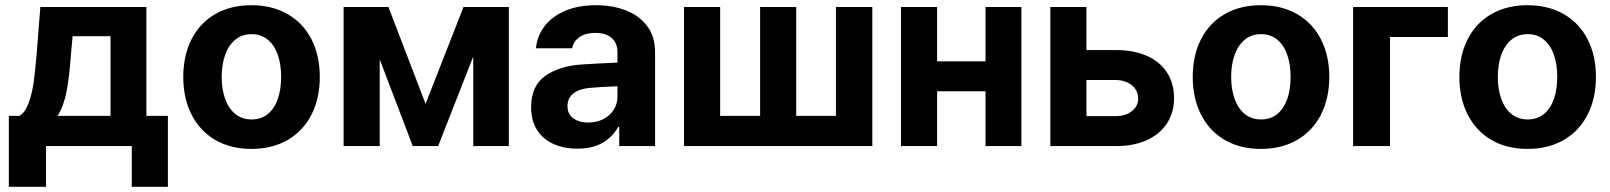

<svg xmlns="http://www.w3.org/2000/svg" viewBox="-20 -557 6139 732"><path d="M13.7 -115.2H54.7Q76.2 -128.9 89.1 -164.1Q102.1 -199.2 108.4 -244.1Q114.7 -289.1 120.1 -355.5L133.8 -530.3H538.1V-115.2H620.1V155.3H482.4V0H155.3V155.3H13.7ZM401.4 -115.2V-418.9H256.8L251 -355.5Q244.6 -263.2 233.4 -206.5Q222.2 -149.9 199.2 -115.2Z M678.7 -263.7Q678.7 -345.2 710.2 -407.2Q741.7 -469.2 800.5 -503.2Q859.4 -537.1 938.5 -537.1Q1017.6 -537.1 1076.7 -503.2Q1135.7 -469.2 1167.5 -407.2Q1199.2 -345.2 1199.2 -263.7Q1199.2 -182.1 1167.5 -119.9Q1135.7 -57.6 1076.7 -23.4Q1017.6 10.7 938.5 10.7Q859.4 10.7 800.8 -23.4Q742.2 -57.6 710.4 -119.9Q678.7 -182.1 678.7 -263.7ZM1051.8 -263.7Q1051.8 -311 1039.1 -347.9Q1026.4 -384.8 1001 -405.8Q975.6 -426.8 939.5 -426.8Q902.8 -426.8 877.2 -405.8Q851.6 -384.8 838.4 -347.9Q825.2 -311 825.2 -263.7Q825.2 -216.8 838.4 -179.9Q851.6 -143.1 877.2 -122.3Q902.8 -101.6 939.5 -101.6Q975.6 -101.6 1001 -122.3Q1026.4 -143.1 1039.1 -179.7Q1051.8 -216.3 1051.8 -263.7Z M1747.1 -530.3H1919.9V0H1784.2V-341.3L1650.4 0H1553.7L1427.7 -330.6V0H1290V-530.3H1460.9L1602.5 -161.1Z M2202.1 -311.5Q2255.9 -314.9 2334 -318.4V-361.3Q2333 -394.5 2311 -413.1Q2289.1 -431.6 2249 -431.6Q2212.9 -431.6 2189.9 -416Q2167 -400.4 2161.1 -373H2023.4Q2027.8 -419.9 2055.9 -457Q2084 -494.1 2134.3 -515.6Q2184.6 -537.1 2252.9 -537.1Q2313.5 -537.1 2364.5 -518.1Q2415.5 -499 2446.5 -458.7Q2477.5 -418.5 2477.5 -357.4V0H2340.8V-73.2H2336.9Q2315.9 -34.7 2277.1 -12.5Q2238.3 9.8 2181.6 9.8Q2129.9 9.8 2090.1 -8.1Q2050.3 -25.9 2027.6 -61.5Q2004.9 -97.2 2004.9 -148.4Q2004.9 -230.5 2060.1 -268.6Q2115.2 -306.6 2202.1 -311.5ZM2222.7 -89.8Q2254.9 -89.8 2280.5 -103Q2306.2 -116.2 2320.3 -139.2Q2334.5 -162.1 2334 -189.5V-228Q2311 -227.5 2277.3 -225.6Q2243.7 -223.6 2225.6 -221.7Q2187.5 -217.8 2165.5 -200.2Q2143.6 -182.6 2143.6 -152.3Q2143.6 -122.6 2165.3 -106.2Q2187 -89.8 2222.7 -89.8Z M2725.6 -530.3V-115.2H2877.9V-530.3H3015.6V-115.2H3167V-530.3H3305.7V0H2587.9V-530.3Z M3552.7 -323.2H3737.3V-530.3H3874V0H3737.3V-209H3552.7V0H3415V-530.3H3552.7Z M4456.1 -182.6Q4456.1 -128.4 4429.4 -87.2Q4402.8 -45.9 4352.8 -22.9Q4302.7 0 4233.4 0H3984.4V-530.3H4122.1V-366.2H4233.4Q4302.7 -366.2 4353 -343.8Q4403.3 -321.3 4429.7 -279.8Q4456.1 -238.3 4456.1 -182.6ZM4233.4 -114.3Q4271 -114.3 4295.2 -133.1Q4319.3 -151.9 4319.3 -181.6Q4319.3 -201.7 4308.3 -217.8Q4297.4 -233.9 4277.6 -242.9Q4257.8 -252 4233.4 -252H4122.1V-114.3Z M4527.3 -263.7Q4527.3 -345.2 4558.8 -407.2Q4590.3 -469.2 4649.2 -503.2Q4708 -537.1 4787.1 -537.1Q4866.2 -537.1 4925.3 -503.2Q4984.4 -469.2 5016.1 -407.2Q5047.9 -345.2 5047.9 -263.7Q5047.9 -182.1 5016.1 -119.9Q4984.4 -57.6 4925.3 -23.4Q4866.2 10.7 4787.1 10.7Q4708 10.7 4649.4 -23.4Q4590.8 -57.6 4559.1 -119.9Q4527.3 -182.1 4527.3 -263.7ZM4900.4 -263.7Q4900.4 -311 4887.7 -347.9Q4875 -384.8 4849.6 -405.8Q4824.2 -426.8 4788.1 -426.8Q4751.5 -426.8 4725.8 -405.8Q4700.2 -384.8 4687 -347.9Q4673.8 -311 4673.8 -263.7Q4673.8 -216.8 4687 -179.9Q4700.2 -143.1 4725.8 -122.3Q4751.5 -101.6 4788.1 -101.6Q4824.2 -101.6 4849.6 -122.3Q4875 -143.1 4887.7 -179.7Q4900.4 -216.3 4900.4 -263.7Z M5500 -416H5279.3V0H5138.7V-530.3H5500Z M5543.9 -263.7Q5543.9 -345.2 5575.4 -407.2Q5606.9 -469.2 5665.8 -503.2Q5724.6 -537.1 5803.7 -537.1Q5882.8 -537.1 5941.9 -503.2Q6001 -469.2 6032.7 -407.2Q6064.5 -345.2 6064.5 -263.7Q6064.5 -182.1 6032.7 -119.9Q6001 -57.6 5941.9 -23.4Q5882.8 10.7 5803.7 10.7Q5724.6 10.7 5666 -23.4Q5607.4 -57.6 5575.7 -119.9Q5543.9 -182.1 5543.9 -263.7ZM5917 -263.7Q5917 -311 5904.3 -347.9Q5891.6 -384.8 5866.2 -405.8Q5840.8 -426.8 5804.7 -426.8Q5768.1 -426.8 5742.4 -405.8Q5716.8 -384.8 5703.6 -347.9Q5690.4 -311 5690.4 -263.7Q5690.4 -216.8 5703.6 -179.9Q5716.8 -143.1 5742.4 -122.3Q5768.1 -101.6 5804.7 -101.6Q5840.8 -101.6 5866.2 -122.3Q5891.6 -143.1 5904.3 -179.7Q5917 -216.3 5917 -263.7Z"/></svg>

Font: Pretendard JP
Style: Bold
Weight: 700
Designer: Base glyphs from Inter by Rasmus Andersson; Hangeul glyphs from Noto Sans CJK(Source Han Sans) by Jang Soo-young and Kan
Foundry: Kil Hyung-jin
Version: Version 1.309